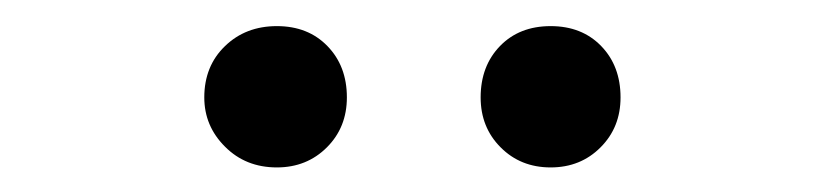

<svg xmlns="http://www.w3.org/2000/svg" viewBox="-20 -787 645 150"><path d="M196.3 -656.2Q171.9 -656.2 155.8 -672.4Q139.6 -688.5 139.6 -710.9Q139.6 -735.4 155.8 -751Q171.9 -766.6 196.3 -766.6Q220.7 -766.6 235.8 -751Q251 -735.4 251 -710.9Q251 -687.5 235.4 -671.9Q219.7 -656.2 196.3 -656.2ZM355.5 -710.9Q355.5 -735.4 370.6 -751Q385.7 -766.6 410.2 -766.6Q434.6 -766.6 449.7 -751Q464.8 -735.4 464.8 -710.9Q464.8 -687.5 449.2 -671.9Q433.6 -656.2 410.2 -656.2Q386.7 -656.2 371.1 -671.9Q355.5 -687.5 355.5 -710.9Z"/></svg>

Font: GenYoGothic TW TTF Regular
Style: Regular
Weight: 400
Version: Version 1.300